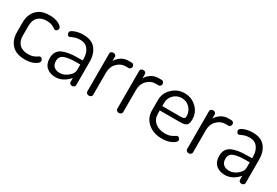

<svg xmlns="http://www.w3.org/2000/svg" viewBox="33 -1154 2653 1836"><g transform="rotate(30 1360.0 -236.0)"><path d="M240 7Q144 7 95 -45Q46 -97 46 -183V-290Q46 -374 95 -426.5Q144 -479 239 -479Q299 -479 339.5 -457.5Q380 -436 380 -414Q380 -403 371 -392.5Q362 -382 351 -382Q345 -382 332.5 -391Q320 -400 297 -409.5Q274 -419 242 -419Q178 -419 144.5 -385Q111 -351 111 -290V-183Q111 -121 144.5 -87Q178 -53 243 -53Q277 -53 300.5 -62.5Q324 -72 336.5 -81.5Q349 -91 356 -91Q369 -91 377.5 -81Q386 -71 386 -59Q386 -36 344 -14.5Q302 7 240 7Z M609 -479Q703 -479 746.5 -424.5Q790 -370 790 -286V-26Q790 -15 781 -7.5Q772 0 758 0Q745 0 736.5 -7.5Q728 -15 728 -26V-70Q661 7 577 7Q517 7 479 -26.5Q441 -60 441 -125Q441 -202 500.5 -232Q560 -262 674 -262H725V-286Q725 -341 696 -381.5Q667 -422 607 -422Q567 -422 534.5 -407.5Q502 -393 500 -393Q488 -393 481 -404Q474 -415 474 -428Q474 -447 517 -463Q560 -479 609 -479ZM725 -153V-217H683Q643 -217 615.5 -214Q588 -211 561 -203Q534 -195 520 -177Q506 -159 506 -131Q506 -89 530 -68.5Q554 -48 593 -48Q640 -48 682.5 -83Q725 -118 725 -153Z M1144 -419H1109Q1057 -419 1017 -378.5Q977 -338 977 -273V-26Q977 -16 967.5 -8Q958 0 944 0Q931 0 921.5 -8Q912 -16 912 -26V-449Q912 -459 921 -466Q930 -473 944 -473Q957 -473 966 -466Q975 -459 975 -449V-400Q993 -433 1028 -456Q1063 -479 1109 -479H1144Q1154 -479 1162 -470Q1170 -461 1170 -449Q1170 -437 1162 -428Q1154 -419 1144 -419Z M1475 -419H1440Q1388 -419 1348 -378.5Q1308 -338 1308 -273V-26Q1308 -16 1298.5 -8Q1289 0 1275 0Q1262 0 1252.5 -8Q1243 -16 1243 -26V-449Q1243 -459 1252 -466Q1261 -473 1275 -473Q1288 -473 1297 -466Q1306 -459 1306 -449V-400Q1324 -433 1359 -456Q1394 -479 1440 -479H1475Q1485 -479 1493 -470Q1501 -461 1501 -449Q1501 -437 1493 -428Q1485 -419 1475 -419Z M1729 -479Q1805 -479 1860.5 -427Q1916 -375 1916 -297Q1916 -269 1909.5 -252Q1903 -235 1888.5 -228Q1874 -221 1862 -219Q1850 -217 1829 -217H1603V-180Q1603 -121 1645.5 -85.5Q1688 -50 1755 -50Q1789 -50 1814.5 -60Q1840 -70 1853.5 -80Q1867 -90 1875 -90Q1886 -90 1894.5 -79.5Q1903 -69 1903 -59Q1903 -38 1860 -15.5Q1817 7 1753 7Q1658 7 1598 -45.5Q1538 -98 1538 -183V-295Q1538 -370 1594 -424.5Q1650 -479 1729 -479ZM1603 -265H1803Q1833 -265 1843 -271.5Q1853 -278 1853 -299Q1853 -349 1817.5 -387Q1782 -425 1728 -425Q1676 -425 1639.5 -389Q1603 -353 1603 -303Z M2246 -419H2211Q2159 -419 2119 -378.5Q2079 -338 2079 -273V-26Q2079 -16 2069.5 -8Q2060 0 2046 0Q2033 0 2023.5 -8Q2014 -16 2014 -26V-449Q2014 -459 2023 -466Q2032 -473 2046 -473Q2059 -473 2068 -466Q2077 -459 2077 -449V-400Q2095 -433 2130 -456Q2165 -479 2211 -479H2246Q2256 -479 2264 -470Q2272 -461 2272 -449Q2272 -437 2264 -428Q2256 -419 2246 -419Z M2480 -479Q2574 -479 2617.5 -424.5Q2661 -370 2661 -286V-26Q2661 -15 2652 -7.5Q2643 0 2629 0Q2616 0 2607.5 -7.5Q2599 -15 2599 -26V-70Q2532 7 2448 7Q2388 7 2350 -26.5Q2312 -60 2312 -125Q2312 -202 2371.5 -232Q2431 -262 2545 -262H2596V-286Q2596 -341 2567 -381.5Q2538 -422 2478 -422Q2438 -422 2405.5 -407.5Q2373 -393 2371 -393Q2359 -393 2352 -404Q2345 -415 2345 -428Q2345 -447 2388 -463Q2431 -479 2480 -479ZM2596 -153V-217H2554Q2514 -217 2486.5 -214Q2459 -211 2432 -203Q2405 -195 2391 -177Q2377 -159 2377 -131Q2377 -89 2401 -68.5Q2425 -48 2464 -48Q2511 -48 2553.5 -83Q2596 -118 2596 -153Z"/></g></svg>

Font: Dosis
Style: Book
Weight: 400
Designer: EdgarTolentino, PabloImpallari, IginoMarini
Foundry: EdgarTolentino, PabloImpallari, IginoMarini
Version: Version 1.007